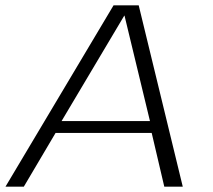

<svg xmlns="http://www.w3.org/2000/svg" viewBox="-36 -697 797 717"><path d="M-15.5 0H53L171.5 -200.5H530.5L577.5 0H646.5L482 -677H388ZM194 -245 428 -638.5H429L524 -245Z"/></svg>

Font: Anybody SemiExpanded Light
Style: Italic
Weight: 300
Width: 6
Italic angle: -10°
Version: Version 1.113;gftools[0.9.25]